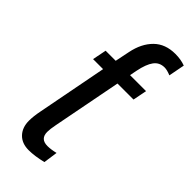

<svg xmlns="http://www.w3.org/2000/svg" viewBox="-239 -775 828 828"><g transform="rotate(45 175.0 -360.5)"><path d="M134.3 9.8Q92.8 9.8 69.1 -15.1Q45.4 -40 45.4 -81.1Q45.4 -107.9 52.7 -144.5L114.3 -464.4H53.2L65.9 -528.3H127.4L141.1 -595.2Q153.8 -658.2 190.7 -694.8Q227.5 -731.4 288.6 -731.4Q322.8 -731.4 349.6 -721.2L335.4 -647.5Q312.5 -657.2 296.9 -657.2Q266.1 -657.2 248.5 -633.5Q231 -609.9 221.2 -561L214.8 -528.3H312.5L299.8 -464.4H202.1L141.1 -149.4Q135.3 -120.1 135.3 -103Q135.3 -60.1 179.2 -60.1Q199.7 -60.1 228 -66.9L218.8 -2Q170.4 9.8 134.3 9.8Z"/></g></svg>

Font: Liberation Sans
Style: Italic
Weight: 400
Italic angle: -12°
Designer: Steve Matteson
Foundry: Ascender Corporation
Version: Version 2.1.5